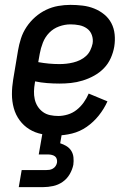

<svg xmlns="http://www.w3.org/2000/svg" viewBox="-20 -548 540 788"><path d="M211 8Q181 8 152.5 2.5Q124 -3 100.5 -17.5Q77 -32 60.5 -54.5Q44 -77 36.5 -104.5Q29 -132 29 -161.5Q29 -191 34 -221L54 -341Q58 -365 66 -390Q74 -415 89 -437.5Q104 -460 124.5 -478Q145 -496 169 -507.5Q193 -519 218.5 -523.5Q244 -528 269 -528Q294 -528 319 -525Q344 -522 366.5 -513Q389 -504 407.5 -489Q426 -474 437 -453Q448 -432 450.5 -407Q453 -382 449 -357Q445 -333 434.5 -309.5Q424 -286 406.5 -268Q389 -250 366.5 -237.5Q344 -225 319.5 -217.5Q295 -210 271.5 -207.5Q248 -205 225 -205Q199 -205 173.5 -207Q148 -209 124 -214L123 -207Q120 -190 119.5 -173.5Q119 -157 122.5 -141Q126 -125 134.5 -111.5Q143 -98 156 -88.5Q169 -79 185.5 -75.5Q202 -72 219 -72Q238 -72 258 -78Q278 -84 294.5 -97Q311 -110 323.5 -127.5Q336 -145 344 -164L421 -132Q407 -101 385.5 -74Q364 -47 336 -27.5Q308 -8 275.5 0Q243 8 211 8ZM224 -285Q238 -285 252 -286.5Q266 -288 280.5 -291.5Q295 -295 308.5 -301.5Q322 -308 333 -318Q344 -328 350.5 -341.5Q357 -355 360 -369Q363 -387 357 -404Q351 -421 337 -431Q323 -441 305.5 -444.5Q288 -448 269 -448Q246 -448 222.5 -439.5Q199 -431 182 -413.5Q165 -396 156 -373Q147 -350 143 -327L137 -293Q159 -289 180.5 -287Q202 -285 224 -285ZM57 220 69 150H169Q176 150 183 149Q190 148 197 144Q204 140 208.5 133Q213 126 214 119Q215 112 213 105Q211 98 206 94Q201 90 193.5 88Q186 86 179 86H139L154 0H234L227 40Q240 44 252.5 51.5Q265 59 272.5 71Q280 83 281.5 98Q283 113 281 128Q277 148 266 167Q255 186 237 198.5Q219 211 198 215.5Q177 220 157 220Z"/></svg>

Font: Iosevka Medium
Style: Italic
Weight: 500
Italic angle: -9°
Monospace: yes
Designer: Belleve Invis
Foundry: Belleve Invis
Version: Version 32.5.0; ttfautohint (v1.8.4)